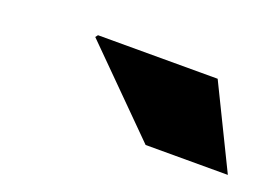

<svg xmlns="http://www.w3.org/2000/svg" viewBox="-38 -805 420 294"><g transform="rotate(20 172.0 -658.5)"><path d="M210 -592 81 -721 84 -725H279L344 -592Z"/></g></svg>

Font: Archivo SemiBold Black
Style: Italic
Weight: 900
Italic angle: -10°
Version: Version 2.001